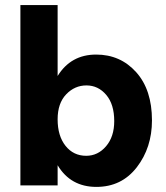

<svg xmlns="http://www.w3.org/2000/svg" viewBox="-20 -727 651 753"><path d="M206 0H60V-707H206V-429Q258 -513 357 -513Q452 -513 514 -444Q576 -375 576 -255Q576 -148 516.5 -71Q457 6 358 6Q257 6 206 -79ZM206 -259Q206 -194 237 -155Q268 -116 318 -116Q364 -116 396 -153.5Q428 -191 428 -252Q428 -318 396.5 -355Q365 -392 319 -392Q273 -392 239.5 -357Q206 -322 206 -259Z"/></svg>

Font: Hind Guntur
Style: Bold
Weight: 700
Designer: Manushi Parikh, Hitesh Malaviya
Foundry: Indian Type Foundry
Version: Version 1.002;PS 1.0;hotconv 1.0.86;makeotf.lib2.5.63406; tt